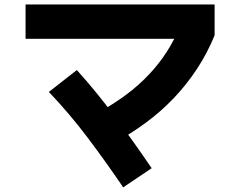

<svg xmlns="http://www.w3.org/2000/svg" viewBox="-20 -753 1040 839"><path d="M479.5 -128.8 404.8 -258.5Q462.8 -290.5 514.1 -326.6Q565.3 -362.7 609.5 -405.7Q653.7 -448.7 689.6 -498.4Q725.5 -548.2 752.8 -606.8L779.2 -583.5H91.7V-733.5H917.8V-598.5Q885.3 -519.5 840.4 -451.4Q795.5 -383.3 740.5 -325.4Q685.5 -267.5 619.9 -218.8Q554.3 -170 479.5 -128.8ZM518.3 65.7Q443 -45.3 363.5 -150.8Q284 -256.3 193.5 -351.3L315.8 -447Q401.5 -351.8 483.6 -241.7Q565.7 -131.5 642.7 -18Z"/></svg>

Font: Murecho Thin
Style: Regular
Weight: 100
Designer: Neil Summerour
Foundry: Positype
Version: Version 1.010